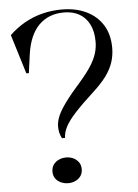

<svg xmlns="http://www.w3.org/2000/svg" viewBox="-57 -859 658 918"><g transform="rotate(-5 272.0 -400.0)"><path d="M274.1 -815Q340.3 -815 391 -791Q441.7 -767 470.3 -721.5Q498.8 -676 498.8 -612Q498.8 -575.2 488 -542.3Q477.1 -509.4 453.7 -477.3Q430.2 -445.3 391.5 -410Q334 -357.4 299.9 -320.4Q265.8 -283.4 251.3 -255.4Q236.8 -227.4 236.8 -202H221.8Q214 -216.7 211 -230.4Q208.1 -244.1 208.1 -258.9Q208.1 -283.3 219.8 -310.4Q231.6 -337.5 259 -374.7Q286.4 -411.9 333.3 -464.4Q367 -503.5 386.2 -533.9Q405.3 -564.3 413.7 -591.5Q422.2 -618.6 422.2 -648.5Q422.2 -696.2 405.5 -729.9Q388.9 -763.7 358 -781.8Q327 -800 283.2 -800Q209.9 -800 163.4 -754Q117 -708 103.5 -615.8L91.3 -525.6H79.1L21.3 -714.2Q56 -747.3 95.4 -769.6Q134.8 -791.9 179.7 -803.4Q224.6 -815 274.1 -815ZM233.4 -108.4Q251.8 -108.4 267.6 -101.1Q283.3 -93.7 293.2 -80Q303.1 -66.4 303.1 -46.1Q303.1 -26.7 293.2 -13Q283.3 0.7 267.6 7.8Q251.8 15 233.4 15Q215 15 198.7 7.8Q182.3 0.7 172.4 -13Q162.6 -26.7 162.6 -46.1Q162.6 -66.4 172.4 -80Q182.3 -93.7 198.7 -101.1Q215 -108.4 233.4 -108.4Z"/></g></svg>

Font: Kalnia Thin
Style: Regular
Weight: 100
Version: Version 1.105